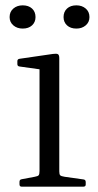

<svg xmlns="http://www.w3.org/2000/svg" viewBox="-20 -699 367 719"><path d="M128 0V-320H202V0ZM61 0Q53 0 53 -9V-18Q53 -27 62 -28L110 -37Q122 -39 125 -43Q128 -47 128 -59V-180H202V-57Q202 -46 205.5 -42.5Q209 -39 222 -37L293 -27Q301 -26 301 -17V-8Q301 0 292 0ZM128 -320V-466L146 -437L53 -450Q45 -451 45 -459V-470Q45 -478 54 -479L178 -497Q192 -499 197 -496Q202 -493 202 -481V-320ZM65 -592Q44 -592 30 -604Q16 -616 16 -635Q16 -655 30 -667Q44 -679 65 -679Q87 -679 100 -667Q113 -655 113 -635Q113 -616 100 -604Q87 -592 65 -592ZM266 -592Q244 -592 231 -604Q218 -616 218 -635Q218 -655 231 -667Q244 -679 266 -679Q287 -679 301 -667Q315 -655 315 -635Q315 -616 301 -604Q287 -592 266 -592Z"/></svg>

Font: Hahmlet Light
Style: Regular
Weight: 300
Designer: Minjoo Ham & Mark Frömberg
Foundry: hypertype
Version: Version 1.002